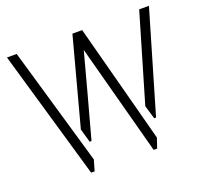

<svg xmlns="http://www.w3.org/2000/svg" viewBox="-119 -821 1012 958"><g transform="rotate(-20 386.5 -342.0)"><path d="M9.8 -683.6 208 0H226.6L243.2 -57.6L61.5 -683.6ZM233.4 -219.7 253.9 -147.5H263.7Q265.6 -155.3 326.2 -377Q367.2 -529.3 382.8 -587.9L540 0H558.6L576.2 -52.7L409.2 -683.6H357.4ZM575.2 -218.8 596.7 -147.5H606.4L763.7 -683.6H711.9Z"/></g></svg>

Font: Post No Bills Colombo
Style: Regular
Weight: 400
Designer: Kosala Senevirathne, Siva Puranthara, Lasantha Premarathna, Tharique Azeez
Foundry: Mooniak
Version: Version 1.220 ; ttfautohint (v1.6)